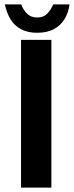

<svg xmlns="http://www.w3.org/2000/svg" viewBox="-20 -847 334 867"><path d="M75 0V-667H212V0ZM148 -699Q105 -699 75 -715Q45 -731 27.5 -760Q10 -789 2 -827H76Q84 -804 101.5 -786Q119 -768 148 -768Q177 -768 194 -786Q211 -804 220 -827H294Q289 -789 271 -760Q253 -731 222.5 -715Q192 -699 148 -699Z"/></svg>

Font: Maven Pro SemiBold
Style: Regular
Weight: 600
Designer: Joe Prince
Foundry: Joe Prince
Version: Version 2.103